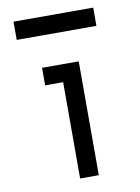

<svg xmlns="http://www.w3.org/2000/svg" viewBox="-81 -756 592 811"><g transform="rotate(-10 215.0 -350.5)"><path d="M34.2 -701.2V-623H376V-701.2ZM119.1 -488.3V-413.1H196.3V0H276.4V-488.3Z"/></g></svg>

Font: Sen-gleads
Style: Regular
Weight: 400
Designer: Kosal Sen, Philatype
Foundry: Philatype
Version: Version 1.004; ttfautohint (v1.8.3)